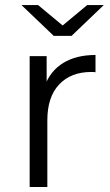

<svg xmlns="http://www.w3.org/2000/svg" viewBox="-20 -751 441 771"><path d="M99.1 0V-525.5H167.3V-381.9L160.2 -407Q182.3 -466.5 234.3 -498.4Q286.2 -530.2 363.5 -530.2V-460.9Q359.1 -461.5 355 -461.8Q351 -462 346.7 -462Q264.5 -462 217.3 -411.6Q170.1 -361.2 170.1 -268.4V0ZM195.7 -607 66.3 -730.6H133L259.5 -625.5H203.6L330.1 -730.6H396.7L267.4 -607Z"/></svg>

Font: Montserrat Alternates Thin
Style: Regular
Weight: 100
Designer: Julieta Ulanovsky
Foundry: Julieta Ulanovsky
Version: Version 9.000